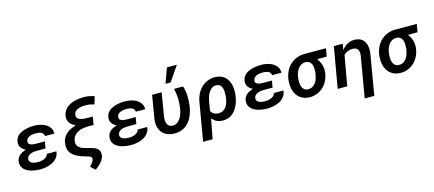

<svg xmlns="http://www.w3.org/2000/svg" viewBox="-66 -1503 5417 2397"><g transform="rotate(-15 2642.5 -304.5)"><path d="M38.6 -145.5Q37.1 -114.7 46.9 -91.8Q56.6 -68.8 74.7 -51.8Q92.3 -34.7 115.7 -22.9Q139.2 -11.2 165.5 -3.9Q191.4 2.9 218 6.1Q244.6 9.3 268.6 9.8Q307.6 10.3 349.6 2.9Q391.6 -4.4 428.2 -22Q467.3 -40.5 495.1 -73.7Q522.9 -106.9 527.3 -156.2H403.8Q399.4 -134.8 384.5 -121.1Q369.6 -107.4 350.1 -99.6Q330.6 -91.3 308.8 -88.4Q287.1 -85.4 268.6 -85.9Q254.9 -85.9 237.1 -88.1Q219.2 -90.3 203.6 -96.7Q194.3 -100.1 186.3 -105Q178.2 -109.9 172.9 -116.7Q166.5 -123.5 164.1 -132.6Q161.6 -141.6 163.1 -153.3Q164.6 -166 169.4 -175.8Q174.3 -185.5 181.6 -192.9Q188.5 -200.2 197.3 -205.3Q206.1 -210.4 215.8 -214.4Q235.8 -221.7 258.5 -223.9Q281.2 -226.1 301.3 -226.1L405.8 -225.6L420.9 -313.5H303.7Q289.6 -314 271.7 -315.7Q253.9 -317.4 239.3 -323.2Q230.5 -326.7 223.4 -332Q216.3 -337.4 212.4 -345.2Q210 -350.6 209 -357.4Q208 -364.3 209.5 -372.6Q212.9 -394 226.8 -407.2Q240.7 -420.4 259.3 -428.2Q277.8 -435.5 298.6 -438Q319.3 -440.4 336.9 -440.4Q353 -440.4 370.8 -437.7Q388.7 -435.1 404.3 -428.2Q418.9 -421.4 429.2 -408.9Q439.5 -396.5 439.5 -377.4L561 -377Q561.5 -419.9 542 -450Q522.5 -480 491.7 -499.5Q460.4 -518.6 422.6 -527.6Q384.8 -536.6 347.2 -537.6Q306.6 -538.6 259.3 -531Q211.9 -523.4 172.9 -504.4Q135.3 -486.3 112.8 -456.1Q90.3 -425.8 88.9 -379.9Q87.9 -361.3 93.5 -345.7Q99.1 -330.1 109.4 -316.9Q119.6 -303.7 133.3 -293.2Q147 -282.7 162.6 -274.9Q139.2 -266.6 117.2 -255.9Q95.2 -245.1 78.1 -230Q61 -214.4 50.5 -193.6Q40 -172.9 38.6 -145.5Z M1138.2 -598.6 1167.5 -697.8Q1134.3 -709 1099.9 -715.1Q1065.4 -721.2 1030.3 -721.2Q1000 -721.2 968.3 -717.5Q936.5 -713.9 906.2 -705.1Q875.5 -696.3 848.1 -682.1Q820.8 -668 799.8 -647.5Q778.8 -626 765.9 -598.4Q752.9 -570.8 751 -535.2Q750 -511.7 757.1 -491.9Q764.2 -472.2 776.9 -457Q789.6 -440.9 807.1 -428.7Q824.7 -416.5 845.2 -408.2Q808.6 -397 776.1 -380.9Q743.7 -364.7 718.3 -341.8Q692.9 -318.4 676.5 -287.1Q660.2 -255.9 657.2 -215.3Q651.4 -148.4 677.7 -108.4Q704.1 -68.4 750 -44.9Q774.9 -29.8 805.4 -19Q835.9 -8.3 868.7 1L896 8.8Q904.3 11.2 912.6 14.4Q920.9 17.6 927.2 22.5Q933.6 27.8 937 34.9Q940.4 42 939 52.2Q937 65.4 931.4 77.1Q925.8 88.9 918 99.6Q910.6 110.4 901.6 120.1Q892.6 129.9 883.8 138.7L942.4 192.4Q961.9 179.2 982.9 161.6Q1003.9 144 1022 123Q1039.1 102.1 1051 78.1Q1063 54.2 1064.5 28.8Q1065.9 0 1056.4 -19.3Q1046.9 -38.6 1030.8 -51.8Q1014.2 -64.5 992.2 -72.5Q970.2 -80.6 946.3 -86.9L900.4 -98.1Q876.5 -104 853.5 -112.5Q830.6 -121.1 813.5 -135.3Q795.9 -148.9 786.6 -168.9Q777.3 -189 781.2 -217.3Q786.6 -259.3 808.1 -285.9Q829.6 -312.5 859.9 -327.6Q890.1 -342.8 926.8 -348.6Q963.4 -354.5 999.5 -354.5L1061 -354L1079.1 -458L1002.4 -458.5Q989.7 -458.5 974.4 -459.5Q959 -460.4 943.8 -463.4Q928.2 -465.8 914.3 -471.2Q900.4 -476.6 890.1 -485.8Q879.9 -494.1 875.2 -507.1Q870.6 -520 873.5 -538.1Q876 -553.2 883.1 -564.7Q890.1 -576.2 900.9 -585Q909.7 -592.3 921.1 -597.9Q932.6 -603.5 945.3 -606.9Q967.3 -613.8 991.2 -615.5Q1015.1 -617.2 1034.7 -617.2Q1061.5 -617.2 1087.2 -611.8Q1112.8 -606.4 1138.2 -598.6Z M1212.4 -145.5Q1210.9 -114.7 1220.7 -91.8Q1230.5 -68.8 1248.5 -51.8Q1266.1 -34.7 1289.6 -22.9Q1313 -11.2 1339.4 -3.9Q1365.2 2.9 1391.8 6.1Q1418.5 9.3 1442.4 9.8Q1481.4 10.3 1523.4 2.9Q1565.4 -4.4 1602.1 -22Q1641.1 -40.5 1668.9 -73.7Q1696.8 -106.9 1701.2 -156.2H1577.6Q1573.2 -134.8 1558.3 -121.1Q1543.5 -107.4 1523.9 -99.6Q1504.4 -91.3 1482.7 -88.4Q1460.9 -85.4 1442.4 -85.9Q1428.7 -85.9 1410.9 -88.1Q1393.1 -90.3 1377.4 -96.7Q1368.2 -100.1 1360.1 -105Q1352.1 -109.9 1346.7 -116.7Q1340.3 -123.5 1337.9 -132.6Q1335.4 -141.6 1336.9 -153.3Q1338.4 -166 1343.3 -175.8Q1348.1 -185.5 1355.5 -192.9Q1362.3 -200.2 1371.1 -205.3Q1379.9 -210.4 1389.6 -214.4Q1409.7 -221.7 1432.4 -223.9Q1455.1 -226.1 1475.1 -226.1L1579.6 -225.6L1594.7 -313.5H1477.5Q1463.4 -314 1445.6 -315.7Q1427.7 -317.4 1413.1 -323.2Q1404.3 -326.7 1397.2 -332Q1390.1 -337.4 1386.2 -345.2Q1383.8 -350.6 1382.8 -357.4Q1381.8 -364.3 1383.3 -372.6Q1386.7 -394 1400.6 -407.2Q1414.6 -420.4 1433.1 -428.2Q1451.7 -435.5 1472.4 -438Q1493.2 -440.4 1510.7 -440.4Q1526.9 -440.4 1544.7 -437.7Q1562.5 -435.1 1578.1 -428.2Q1592.8 -421.4 1603 -408.9Q1613.3 -396.5 1613.3 -377.4L1734.9 -377Q1735.4 -419.9 1715.8 -450Q1696.3 -480 1665.5 -499.5Q1634.3 -518.6 1596.4 -527.6Q1558.6 -536.6 1521 -537.6Q1480.5 -538.6 1433.1 -531Q1385.7 -523.4 1346.7 -504.4Q1309.1 -486.3 1286.6 -456.1Q1264.2 -425.8 1262.7 -379.9Q1261.7 -361.3 1267.3 -345.7Q1272.9 -330.1 1283.2 -316.9Q1293.5 -303.7 1307.1 -293.2Q1320.8 -282.7 1336.4 -274.9Q1313 -266.6 1291 -255.9Q1269 -245.1 1252 -230Q1234.9 -214.4 1224.4 -193.6Q1213.9 -172.9 1212.4 -145.5Z M1987.3 -528.3H1864.3L1814.9 -233.9Q1806.2 -176.8 1816.9 -131.6Q1827.6 -86.4 1852.5 -55.7Q1877.4 -24.9 1917.2 -7.6Q1957 9.8 2010.7 10.7Q2051.8 11.2 2085.7 1.5Q2119.6 -8.3 2147.5 -26.4Q2175.3 -44.9 2197.8 -71Q2220.2 -97.2 2235.8 -127.4Q2253.4 -161.6 2264.6 -199.7Q2275.9 -237.8 2281.2 -278.3Q2289.1 -340.8 2286.6 -404.5Q2284.2 -468.3 2264.6 -528.8L2147.9 -529.3Q2163.6 -468.3 2165.5 -404.8Q2167.5 -341.3 2158.7 -278.3Q2154.3 -248.5 2144 -214.1Q2133.8 -179.7 2115.7 -151.9Q2099.1 -125 2074.2 -107.4Q2049.3 -89.8 2014.6 -90.3Q1986.3 -90.8 1969.7 -103Q1953.1 -115.2 1944.8 -134.3Q1936.5 -152.8 1935.1 -176.3Q1933.6 -199.7 1937 -222.7ZM2131.8 -811.5 2061.5 -617.7H2127.9L2260.3 -811.5Z M2868.2 -251.5 2869.6 -262.2Q2873 -294.9 2871.3 -328.1Q2869.6 -361.3 2862.3 -392.1Q2854 -422.4 2839.8 -448.7Q2825.7 -475.1 2803.7 -494.6Q2781.7 -513.7 2752 -525.4Q2722.2 -537.1 2683.6 -538.1Q2627.9 -539.6 2580.8 -520.3Q2533.7 -501 2499 -465.8Q2462.9 -430.7 2440.7 -383.1Q2418.5 -335.4 2410.6 -281.7L2327.6 203.1H2450.7L2499 -54.2Q2508.8 -42 2519.5 -32.2Q2530.3 -22.5 2542 -14.6Q2562 -2 2585.2 4.2Q2608.4 10.3 2633.8 10.7Q2670.9 11.7 2701.7 1.5Q2732.4 -8.8 2757.3 -27.3Q2781.2 -45.4 2800.3 -70.6Q2819.3 -95.7 2832.5 -125Q2846.7 -154.3 2855.5 -186.5Q2864.3 -218.8 2868.2 -251.5ZM2746.6 -261.7 2745.1 -251.5Q2741.7 -222.7 2732.4 -193.6Q2723.1 -164.6 2707 -141.6Q2689.9 -118.7 2665.5 -104.2Q2641.1 -89.8 2607.4 -90.8Q2591.8 -90.8 2577.9 -94Q2564 -97.2 2552.2 -103Q2539.1 -109.9 2528.3 -121.1Q2517.6 -132.3 2510.3 -147.9L2532.7 -274.4Q2537.6 -301.3 2547.6 -330.1Q2557.6 -358.9 2574.2 -383.3Q2590.3 -407.2 2614 -422.4Q2637.7 -437.5 2670.4 -436.5Q2691.9 -435.5 2706.5 -426.8Q2721.2 -418 2730 -403.8Q2739.3 -389.2 2743.4 -371.1Q2747.6 -353 2749 -334Q2750 -314.9 2749 -296.1Q2748 -277.3 2746.6 -261.7Z M2973.1 -145.5Q2971.7 -114.7 2981.4 -91.8Q2991.2 -68.8 3009.3 -51.8Q3026.9 -34.7 3050.3 -22.9Q3073.7 -11.2 3100.1 -3.9Q3126 2.9 3152.6 6.1Q3179.2 9.3 3203.1 9.8Q3242.2 10.3 3284.2 2.9Q3326.2 -4.4 3362.8 -22Q3401.9 -40.5 3429.7 -73.7Q3457.5 -106.9 3461.9 -156.2H3338.4Q3334 -134.8 3319.1 -121.1Q3304.2 -107.4 3284.7 -99.6Q3265.1 -91.3 3243.4 -88.4Q3221.7 -85.4 3203.1 -85.9Q3189.5 -85.9 3171.6 -88.1Q3153.8 -90.3 3138.2 -96.7Q3128.9 -100.1 3120.8 -105Q3112.8 -109.9 3107.4 -116.7Q3101.1 -123.5 3098.6 -132.6Q3096.2 -141.6 3097.7 -153.3Q3099.1 -166 3104 -175.8Q3108.9 -185.5 3116.2 -192.9Q3123 -200.2 3131.8 -205.3Q3140.6 -210.4 3150.4 -214.4Q3170.4 -221.7 3193.1 -223.9Q3215.8 -226.1 3235.8 -226.1L3340.3 -225.6L3355.5 -313.5H3238.3Q3224.1 -314 3206.3 -315.7Q3188.5 -317.4 3173.8 -323.2Q3165 -326.7 3158 -332Q3150.9 -337.4 3147 -345.2Q3144.5 -350.6 3143.6 -357.4Q3142.6 -364.3 3144 -372.6Q3147.5 -394 3161.4 -407.2Q3175.3 -420.4 3193.8 -428.2Q3212.4 -435.5 3233.2 -438Q3253.9 -440.4 3271.5 -440.4Q3287.6 -440.4 3305.4 -437.7Q3323.2 -435.1 3338.9 -428.2Q3353.5 -421.4 3363.8 -408.9Q3374 -396.5 3374 -377.4L3495.6 -377Q3496.1 -419.9 3476.6 -450Q3457 -480 3426.3 -499.5Q3395 -518.6 3357.2 -527.6Q3319.3 -536.6 3281.7 -537.6Q3241.2 -538.6 3193.8 -531Q3146.5 -523.4 3107.4 -504.4Q3069.8 -486.3 3047.4 -456.1Q3024.9 -425.8 3023.4 -379.9Q3022.5 -361.3 3028.1 -345.7Q3033.7 -330.1 3043.9 -316.9Q3054.2 -303.7 3067.9 -293.2Q3081.5 -282.7 3097.2 -274.9Q3073.7 -266.6 3051.8 -255.9Q3029.8 -245.1 3012.7 -230Q2995.6 -214.4 2985.1 -193.6Q2974.6 -172.9 2973.1 -145.5Z M4093.3 -425.3 4111.3 -528.3 3833.5 -528.8Q3775.4 -528.8 3727.8 -508.8Q3680.2 -488.8 3644.5 -454.1Q3608.4 -419.4 3586.2 -371.6Q3564 -323.7 3557.1 -268.1L3556.2 -257.3Q3550.8 -205.6 3560.3 -158Q3569.8 -110.4 3594.2 -73.7Q3618.7 -36.6 3658.9 -13.9Q3699.2 8.8 3756.3 10.3Q3811 11.7 3857.4 -7.3Q3903.8 -26.4 3939 -61Q3973.1 -94.7 3995.1 -140.9Q4017.1 -187 4022.9 -239.7L4023.9 -251Q4026.9 -281.2 4022.2 -309.1Q4017.6 -336.9 4006.3 -362.3Q4000 -378.4 3990.5 -393.8Q3981 -409.2 3970.2 -424.3ZM3679.7 -255.9 3680.7 -266.1Q3684.6 -294.9 3694.6 -324Q3704.6 -353 3721.7 -376Q3738.8 -398.9 3763.7 -413.1Q3788.6 -427.2 3822.3 -425.8Q3853 -424.8 3871.1 -409.4Q3889.2 -394 3897.5 -371.1Q3905.8 -348.1 3906.5 -321Q3907.2 -293.9 3904.8 -270L3903.8 -259.8Q3898.9 -223.6 3885.7 -185.8Q3872.6 -147.9 3846.7 -123.5Q3831.5 -107.9 3811.5 -98.9Q3791.5 -89.8 3765.6 -90.8Q3732.4 -91.8 3713.9 -108.2Q3695.3 -124.5 3687 -148.9Q3678.2 -173.3 3677.5 -201.7Q3676.8 -230 3679.7 -255.9Z M4327.1 -528.8 4213.4 -528.3 4121.6 0H4245.1L4314 -388.7Q4326.2 -400.4 4339.8 -409.2Q4353.5 -418 4368.2 -423.8Q4382.8 -429.7 4398.9 -432.6Q4415 -435.5 4432.6 -435.1Q4456.1 -434.1 4471.7 -426.5Q4487.3 -418.9 4496.1 -405.8Q4504.9 -392.1 4507.8 -373.5Q4510.7 -355 4507.8 -333.5L4416.5 202.6H4540.5L4631.3 -333.5Q4635.7 -374 4630.1 -410.9Q4624.5 -447.8 4606.9 -476.1Q4588.9 -503.9 4558.3 -520.5Q4527.8 -537.1 4482.9 -538.1Q4450.2 -538.6 4421.9 -529.5Q4393.6 -520.5 4369.6 -503.4Q4354.5 -493.2 4340.8 -479.7Q4327.1 -466.3 4315.4 -450.7Z M5267.1 -425.3 5285.2 -528.3 5007.3 -528.8Q4949.2 -528.8 4901.6 -508.8Q4854 -488.8 4818.4 -454.1Q4782.2 -419.4 4760 -371.6Q4737.8 -323.7 4731 -268.1L4730 -257.3Q4724.6 -205.6 4734.1 -158Q4743.7 -110.4 4768.1 -73.7Q4792.5 -36.6 4832.8 -13.9Q4873 8.8 4930.2 10.3Q4984.9 11.7 5031.2 -7.3Q5077.6 -26.4 5112.8 -61Q5147 -94.7 5168.9 -140.9Q5190.9 -187 5196.8 -239.7L5197.8 -251Q5200.7 -281.2 5196 -309.1Q5191.4 -336.9 5180.2 -362.3Q5173.8 -378.4 5164.3 -393.8Q5154.8 -409.2 5144 -424.3ZM4853.5 -255.9 4854.5 -266.1Q4858.4 -294.9 4868.4 -324Q4878.4 -353 4895.5 -376Q4912.6 -398.9 4937.5 -413.1Q4962.4 -427.2 4996.1 -425.8Q5026.9 -424.8 5044.9 -409.4Q5063 -394 5071.3 -371.1Q5079.6 -348.1 5080.3 -321Q5081.1 -293.9 5078.6 -270L5077.6 -259.8Q5072.8 -223.6 5059.6 -185.8Q5046.4 -147.9 5020.5 -123.5Q5005.4 -107.9 4985.4 -98.9Q4965.3 -89.8 4939.5 -90.8Q4906.2 -91.8 4887.7 -108.2Q4869.1 -124.5 4860.8 -148.9Q4852.1 -173.3 4851.3 -201.7Q4850.6 -230 4853.5 -255.9Z"/></g></svg>

Font: Roboto Mono SemiBold
Style: Italic
Weight: 600
Italic angle: -10°
Monospace: yes
Designer: Google
Version: Version 3.000